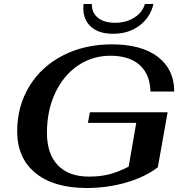

<svg xmlns="http://www.w3.org/2000/svg" viewBox="-20 -931 904 961"><path d="M66 -274Q66 -399 126.5 -498.5Q187 -598 295 -653.5Q403 -709 540 -709Q688 -709 770 -646.5Q852 -584 852 -473H733Q731 -559 679 -605.5Q627 -652 533 -652Q442 -652 369.5 -602.5Q297 -553 256 -465Q215 -377 215 -266Q215 -161 269.5 -104Q324 -47 426 -47Q481 -47 526.5 -58.5Q572 -70 624 -97L662 -316H420L430 -369H819L770 -94Q707 -45 612 -17.5Q517 10 415 10Q249 10 157.5 -65Q66 -140 66 -274ZM397 -889Q397 -904 398 -911H440Q438 -869 469 -843Q500 -817 556 -817Q612 -817 653 -843.5Q694 -870 705 -911H748Q733 -845 679 -803.5Q625 -762 546 -762Q474 -762 435.5 -797Q397 -832 397 -889Z"/></svg>

Font: Fahkwang SemiBold
Style: Italic
Weight: 600
Italic angle: -10°
Version: Version 1.000; ttfautohint (v1.6)